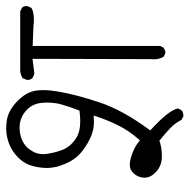

<svg xmlns="http://www.w3.org/2000/svg" viewBox="-16 -612 602 609"><g transform="rotate(-90 284.5 -308.0)"><path d="M221.2 -26.9Q231.9 -26.9 238.3 -32.2L244.6 -43.5Q240.2 -71.3 179.7 -127.4L174.8 -131.8L178.7 -137.2Q239.7 -220.2 264.2 -294.2Q288.6 -368.2 297.9 -422.9Q302.7 -450.2 302.7 -470.7Q302.7 -491.2 298.8 -504.9Q290.5 -533.2 262.7 -558.1Q234.9 -583 206.1 -586.9Q193.8 -588.9 179.7 -588.9Q165.5 -588.9 151.4 -585.4Q115.2 -577.1 88.9 -550.8Q77.1 -539.1 69.8 -525.4Q59.1 -504.9 56.2 -472.2Q55.7 -466.8 55.7 -458.5Q55.7 -450.2 58.1 -436Q60.5 -421.9 67.9 -404.3Q82 -368.7 108.6 -348.1Q135.3 -327.6 159.7 -318.4Q179.7 -310.5 202.1 -310.5Q207 -310.5 222.2 -311.5Q212.9 -283.7 205.8 -266.6Q198.7 -249.5 190.4 -232.9Q174.3 -200.2 147.9 -169.9L143.6 -164.6L138.2 -168.9Q118.7 -184.6 86.9 -193.8Q75.7 -196.8 67.4 -196.8Q59.1 -196.8 53.2 -194.8Q46.4 -192.4 40 -186Q26.4 -172.4 24.9 -153.3Q24.9 -151.4 24.9 -149.9Q24.9 -131.3 42 -114.7Q61.5 -96.2 87.9 -95.2Q90.8 -95.2 95.2 -95.2Q99.6 -95.2 106.9 -95.7Q123 -96.7 138.2 -101.6L142.1 -103Q164.1 -85.4 181.2 -69.3Q198.2 -53.2 208.5 -32.7L219.7 -26.9Q220.2 -26.9 221.2 -26.9ZM442.9 -504.9 504.9 -502.4Q516.6 -501 526.4 -501Q550.8 -501 563.5 -508.8L568.8 -520.5Q569.3 -522.5 569.3 -524.9Q569.3 -532.7 564.5 -538.1L552.7 -544.4H364.3Q352.1 -543.5 340.8 -537.1L335.4 -524.4Q335 -522.5 335 -520Q335 -512.7 340.3 -506.3Q346.7 -501.5 355.5 -499.5L401.9 -505.4L400.9 -127.4Q400.4 -124 400.4 -120.6Q400.4 -104 408.2 -89.8Q414.6 -85.4 422.9 -83.5Q429.7 -85.4 437.5 -89.8L442.9 -101.1ZM204.1 -354Q169.4 -354 149.4 -367.7Q122.1 -385.7 112.3 -412.6Q103 -438 100.1 -463.4Q99.6 -467.8 99.6 -471.7Q99.6 -495.1 115.2 -515.6Q133.8 -540 168.9 -545.4Q176.3 -546.4 183.6 -546.4Q213.4 -546.4 236.3 -526.9Q259.3 -507.3 262.2 -476.6Q263.2 -467.8 263.2 -460Q263.2 -436.5 257.8 -415.5Q250 -387.2 237.8 -356.4Q217.8 -354 204.1 -354Z"/></g></svg>

Font: Bakudai
Style: ExtraLight
Weight: 200
Version: Version 1.48